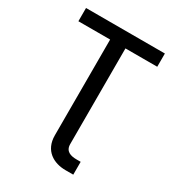

<svg xmlns="http://www.w3.org/2000/svg" viewBox="-217 -855 1084 1187"><g transform="rotate(30 325.5 -261.0)"><path d="M380 50.1V-632.8H606.9V-727.3H44V-632.8H270.6V50.8C270.6 160.2 350.9 204.5 435.4 204.5H490.8V112.9H462.7C419.4 112.9 380 101.9 380 50.1Z"/></g></svg>

Font: Margiela Sans Medium
Style: Regular
Weight: 500
Designer: Stefan Endress, Andreas Faust
Version: Version 1.100;FEAKit 1.0